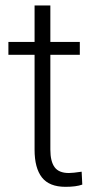

<svg xmlns="http://www.w3.org/2000/svg" viewBox="-20 -684 361 713"><path d="M167 -663.6V-528.3H276.4V-480.5H167V-128.4Q167 -84.5 182.9 -63Q198.7 -41.5 235.8 -41.5Q250.5 -41.5 283.2 -46.4L285.6 1.5Q262.7 9.8 223.1 9.8Q163.1 9.8 135.7 -25.1Q108.4 -60.1 108.4 -127.9V-480.5H11.2V-528.3H108.4V-663.6Z"/></svg>

Font: RobotoDraft Light
Style: Regular
Weight: 300
Version: Version 2.001151; 2014